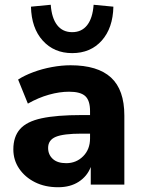

<svg xmlns="http://www.w3.org/2000/svg" viewBox="-20 -775 597 806"><path d="M224 11Q169 11 127 -10Q85 -31 60.5 -67Q36 -103 36 -148Q36 -201 64 -233Q92 -265 155 -278.5Q218 -292 322 -292H358V-309Q358 -353 338 -371.5Q318 -390 270 -390Q230 -390 185.5 -377.5Q141 -365 97 -340L56 -441Q82 -458 119.5 -472Q157 -486 198 -493.5Q239 -501 276 -501Q390 -501 446 -449.5Q502 -398 502 -290V0H361V-74Q346 -35 310.5 -12Q275 11 224 11ZM258 -90Q300 -90 329 -119Q358 -148 358 -194V-214H323Q246 -214 214 -200.5Q182 -187 182 -154Q182 -126 201.5 -108Q221 -90 258 -90ZM283 -552Q207 -552 159.5 -604.5Q112 -657 110 -747L193 -755Q197 -699 220 -669.5Q243 -640 283 -640Q323 -640 346 -669.5Q369 -699 373 -755L456 -747Q454 -657 407 -604.5Q360 -552 283 -552Z"/></svg>

Font: Nunito Sans ExtraBold
Style: Regular
Weight: 800
Designer: Vernon Adams
Foundry: Vernon Adams
Version: Version 3.101; ttfautohint (v1.8.4.7-5d5b);gftools[0.9.27]